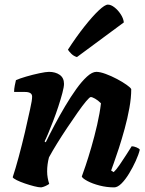

<svg xmlns="http://www.w3.org/2000/svg" viewBox="-20 -811 626 831"><path d="M158 0Q147 0 127.5 -5Q108 -10 87.5 -17Q67 -24 52 -31.5Q37 -39 35 -44Q47 -80 61 -132Q75 -184 88 -239Q101 -294 110 -337Q115 -359 117 -372Q119 -385 119 -393Q119 -413 88 -413H41Q41 -426 44 -441Q47 -456 49 -464Q64 -471 93 -479.5Q122 -488 150.5 -494Q179 -500 192 -500Q220 -500 238.5 -487Q257 -474 257 -448Q257 -435 250 -408.5Q243 -382 232.5 -350Q222 -318 210 -287Q198 -256 188 -232Q178 -208 173 -199L178 -195Q195 -230 216.5 -270.5Q238 -311 262 -351.5Q286 -392 310 -425.5Q334 -459 356.5 -479.5Q379 -500 397 -500Q413 -500 437.5 -491Q462 -482 486.5 -469Q511 -456 528.5 -443.5Q546 -431 548 -425Q548 -388 540 -343.5Q532 -299 519.5 -253.5Q507 -208 494.5 -169.5Q482 -131 472.5 -105Q463 -79 461 -73L472 -66Q483 -76 497 -96.5Q511 -117 525.5 -139.5Q540 -162 550 -178Q559 -178 571 -173Q583 -168 585 -163Q580 -142 567.5 -114.5Q555 -87 539 -60.5Q523 -34 506 -17Q489 0 474 0Q442 0 411 -8Q380 -16 358.5 -27.5Q337 -39 334 -47Q339 -60 350.5 -94Q362 -128 375.5 -174.5Q389 -221 400.5 -271Q412 -321 417 -364Q404 -377 391.5 -384Q379 -391 373 -391Q368 -391 352.5 -372.5Q337 -354 316 -324Q295 -294 271.5 -259Q248 -224 227 -190Q206 -156 192 -130Q184 -100 184 -69Q184 -55 186.5 -41Q189 -27 193 -15Q186 -10 176 -5.5Q166 -1 158 0ZM313 -564Q299 -568 288.5 -578.5Q278 -589 274 -596Q311 -653 346 -697Q381 -741 407.5 -766Q434 -791 447 -791Q460 -791 475 -779.5Q490 -768 502 -750Q514 -732 516 -714Z"/></svg>

Font: Texturina Black
Style: Italic
Weight: 900
Italic angle: -11°
Designer: Guillermo Torres Carreño
Foundry: Omnibus-Type
Version: Version 1.002; ttfautohint (v1.8.3)